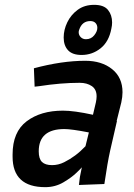

<svg xmlns="http://www.w3.org/2000/svg" viewBox="-20 -762 555 793"><path d="M167 11Q32 11 32 -115V-124Q32 -217 90 -261Q148 -305 240 -305Q286 -305 364 -288L376 -339Q379 -353 379 -364Q379 -393 359 -406.5Q339 -420 309 -420Q232 -420 141 -406L123 -404L120 -480Q236 -511 332 -511Q400 -511 443 -476.5Q486 -442 486 -381Q486 -362 481 -339L462 -263L463 -262L435 -140Q424 -91 411 -2L306 2L310 -31L318 -71Q318 -70 297 -49.5Q276 -29 242 -9Q208 11 167 11ZM195 -80Q221 -80 245 -92Q269 -104 290.5 -120Q312 -136 333 -158L347 -215Q275 -229 246 -229Q140 -229 140 -137Q140 -106 153.5 -93Q167 -80 195 -80ZM317 -535Q279 -535 261 -554.5Q243 -574 243 -607Q243 -639 258 -670Q273 -701 301 -721.5Q329 -742 369 -742Q409 -742 426 -721Q443 -700 443 -669Q443 -657 440 -644Q430 -590 395.5 -562.5Q361 -535 317 -535ZM335 -600Q356 -600 369 -616Q382 -632 382 -647Q382 -659 374.5 -667Q367 -675 353 -675Q319 -675 307 -639Q305 -634 305 -629Q305 -617 313.5 -608.5Q322 -600 335 -600Z"/></svg>

Font: Storia Sans SemiBold
Style: Italic
Weight: 600
Italic angle: -13°
Designer: Campivisivi
Foundry: Accademia di Belle Arti di Urbino and students of MA course of Visual design
Version: Version 60.001;May 25, 2020;FontCreator 12.0.0.2522 64-bit